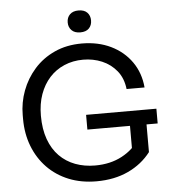

<svg xmlns="http://www.w3.org/2000/svg" viewBox="-62 -990 954 1064"><g transform="rotate(-5 415.5 -458.0)"><path d="M432 18Q347 18 278 -10Q209 -38 159.5 -89Q110 -140 83 -209.5Q56 -279 56 -361V-383Q56 -453 80.5 -518.5Q105 -584 151.5 -636.5Q198 -689 265 -719.5Q332 -750 416 -750Q507 -750 578 -715.5Q649 -681 692 -619.5Q735 -558 742 -477H642Q635 -538 602 -578.5Q569 -619 520.5 -639.5Q472 -660 416 -660Q359 -660 311 -639.5Q263 -619 228.5 -581Q194 -543 175 -490Q156 -437 156 -371Q156 -296 176.5 -239.5Q197 -183 234 -145.5Q271 -108 321.5 -89Q372 -70 432 -70Q517 -70 581.5 -104.5Q646 -139 679 -194L643 -75V-292H735V-118Q686 -54 609 -18Q532 18 432 18ZM797 -272H406V-354H797ZM414 -812Q383 -812 366 -829Q349 -846 349 -873Q349 -900 366 -917Q383 -934 414 -934Q446 -934 462.5 -917Q479 -900 479 -873Q479 -846 462.5 -829Q446 -812 414 -812Z"/></g></svg>

Font: Sora Variable
Style: Regular
Weight: 400
Designer: Jonathan Barnbrook, Julián Moncada
Foundry: Barnbrook Fonts
Version: Version 2.000